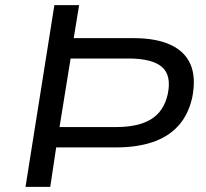

<svg xmlns="http://www.w3.org/2000/svg" viewBox="-20 -725 800 745"><path d="M79 0 191 -705H287L266 -577H498Q586 -577 642 -551Q698 -525 719.5 -474.5Q741 -424 726 -347Q711 -280 672 -237Q633 -194 572 -173.5Q511 -153 431 -153H198L175 0ZM211 -232H430Q517 -232 566.5 -262.5Q616 -293 631 -360Q646 -433 608 -465.5Q570 -498 478 -498H254Z"/></svg>

Font: Nunito Sans 7pt SemiExpanded
Style: Italic
Weight: 400
Width: 6
Italic angle: -9°
Designer: Vernon Adams
Foundry: Vernon Adams
Version: Version 3.101;gftools[0.9.27]